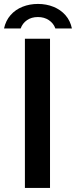

<svg xmlns="http://www.w3.org/2000/svg" viewBox="-36 -932 376 952"><path d="M212 -740V0H87.5V-740ZM152 -847.5Q120 -847.5 97.8 -832Q75.5 -816.5 66.5 -791H-16Q-7.5 -830 16.5 -857.2Q40.5 -884.5 75.8 -898.5Q111 -912.5 152 -912.5Q194 -912.5 229.2 -898.2Q264.5 -884 288.5 -856.8Q312.5 -829.5 320.5 -791H238.5Q229.5 -816.5 206.5 -832Q183.5 -847.5 152 -847.5Z"/></svg>

Font: 1883 Sans SemiBold
Style: Regular
Weight: 600
Designer: 1883 Sans project is a fork of Public Sans.
Version: Version 1.009